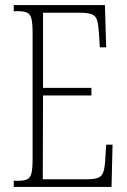

<svg xmlns="http://www.w3.org/2000/svg" viewBox="-20 -734 500 754"><path d="M34 0V-24H51Q75 -24 87 -30Q99 -36 103.5 -54Q108 -72 108 -108V-605Q108 -642 103.5 -660Q99 -678 87 -684Q75 -690 51 -690H34V-714H392L397 -548H372L369 -596Q367 -633 362 -652Q357 -671 341.5 -677.5Q326 -684 294 -684H149V-389H339V-359H149L148 -30H320Q351 -30 365.5 -36Q380 -42 385.5 -57.5Q391 -73 393 -102L397 -166H422L418 0Z"/></svg>

Font: Noto Serif Hebrew ExtraCondensed ExtraLight
Style: Regular
Weight: 200
Width: 2
Designer: Monotype Design Team
Foundry: Monotype Imaging Inc.
Version: Version 2.004; ttfautohint (v1.8.4.7-5d5b)